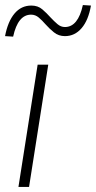

<svg xmlns="http://www.w3.org/2000/svg" viewBox="-26 -740 380 760"><path d="M47 0 123 -484H165L89 0ZM26 -595 -6 -597Q5 -655 31.5 -686.5Q58 -718 98 -718Q124 -718 141.5 -703Q159 -688 174 -671Q188 -656 201.5 -644.5Q215 -633 231 -633Q283 -633 302 -720L334 -718Q324 -660 297 -628.5Q270 -597 231 -597Q206 -597 187.5 -612Q169 -627 154 -644Q141 -659 127.5 -670.5Q114 -682 97 -682Q45 -682 26 -595Z"/></svg>

Font: Nunito Sans ExtraLight
Style: Italic
Weight: 200
Italic angle: -9°
Designer: Vernon Adams
Foundry: Vernon Adams
Version: Version 3.006; ttfautohint (v1.8.3)